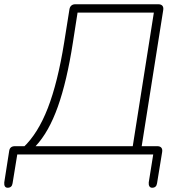

<svg xmlns="http://www.w3.org/2000/svg" viewBox="-60 -725 840 901"><path d="M-24 156Q-33 156 -37 149.5Q-41 143 -40 131L-17 -16Q-14 -39 10 -39H74L49 -33Q118 -98 164.5 -218Q211 -338 241 -525L266 -682Q268 -693 275 -699Q282 -705 293 -705H683Q696 -705 702 -698Q708 -691 706 -678L601 -14L588 -39H678Q691 -39 697 -32Q703 -25 701 -12L677 135Q674 156 654 156Q645 156 641 149Q637 142 638 131L659 0H21L-1 135Q-4 156 -24 156ZM107 -39H563L662 -666H304L282 -525Q254 -344 211.5 -224.5Q169 -105 107 -39Z"/></svg>

Font: Nunito ExtraLight
Style: Italic
Weight: 200
Italic angle: -9°
Designer: Vernon Adams
Foundry: Vernon Adams
Version: Version 3.602